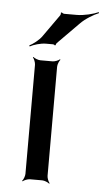

<svg xmlns="http://www.w3.org/2000/svg" viewBox="-52 -733 423 778"><g transform="rotate(5 159.5 -344.0)"><path d="M169 -20V-464C169 -473 175 -488 180 -493L178 -495C173 -490 158 -484 149 -484H99C90 -484 75 -490 70 -495L68 -493C73 -488 79 -473 79 -464V-20C79 -11 73 4 68 9L70 11C75 6 90 0 99 0H149C158 0 173 6 178 11L180 9C175 4 169 -11 169 -20ZM230 -680H179C176 -680 170 -683 169 -685L165 -683C166 -681 165 -674 163 -672L100 -583C88 -565 63 -547 49 -540L51 -536C65 -544 94 -553 116 -553H145C147 -553 152 -551 152 -549L156 -551C155 -552 157 -557 159 -559L245 -646C265 -667 299 -687 319 -695L318 -699C298 -690 260 -680 230 -680Z"/></g></svg>

Font: Gamestation Storm
Style: Regular
Weight: 400
Designer: Jonas Hecksher
Foundry: Jonas Hecksher, Playtypeª, e-types AS
Version: Version 1.003